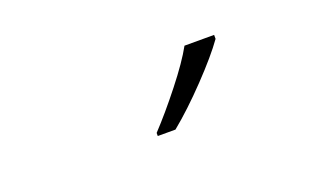

<svg xmlns="http://www.w3.org/2000/svg" viewBox="-35 -890 670 408"><g transform="rotate(-20 300.0 -686.5)"><path d="M311 -606Q349 -637 392 -682Q435 -727 457 -758V-767H390Q373 -736 337.5 -691Q302 -646 271 -613V-606Z"/></g></svg>

Font: Noto Sans Mono UI Light
Style: Regular
Weight: 300
Designer: Monotype Design team
Foundry: Monotype Imaging Inc.
Version: 1.000